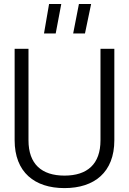

<svg xmlns="http://www.w3.org/2000/svg" viewBox="-20 -950 661 984"><path d="M310.5 14C463.5 14 566 -67 566 -231.5V-700H495V-231C495 -109 427.5 -50 310.5 -50C193.5 -50 126 -109 126 -231V-700H55V-231.5C55 -67 157.5 14 310.5 14ZM231.5 -929.5 205.5 -778.5H265.5L294 -929.5ZM384.5 -929.5 355 -778.5H415.5L447 -929.5Z"/></svg>

Font: MCL Standard Light
Style: Regular
Weight: 300
Designer: Květoslav Bartoš
Foundry: Florian Karsten
Version: Version 1.001;Glyphs 3.2.3 (3260)